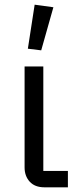

<svg xmlns="http://www.w3.org/2000/svg" viewBox="-20 -800 335 820"><path d="M270 -70V0H170Q129 0 107 -24Q85 -48 85 -85V-516H165V-70ZM208 -769 156 -585 99 -592 128 -780Z"/></svg>

Font: IBM Plex Sans Var
Style: Regular
Weight: 400
Designer: Mike Abbink, Paul van der Laan, Pieter van Rosmalen
Foundry: Bold Monday
Version: Version 3.000